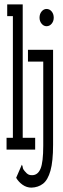

<svg xmlns="http://www.w3.org/2000/svg" viewBox="-20 -685 290 879"><path d="M10 0V-54H39V-611H13V-665H84V-54H141V0ZM193 -565Q180 -565 170.5 -576.5Q161 -588 161 -604Q161 -621 170.5 -632.5Q180 -644 193 -644Q207 -644 216.5 -632.5Q226 -621 226 -604Q226 -588 216.5 -576.5Q207 -565 193 -565ZM124 174Q102 174 83.5 161Q65 148 54 129L80 69Q84 76 84 80.5Q84 85 87.5 91Q91 97 103 109Q109 114 114.5 115.5Q120 117 127 117Q153 117 165.5 87.5Q178 58 178 -18V-403H108V-457H223V-22Q223 54 211 96.5Q199 139 177 156Q155 173 124 174Z"/></svg>

Font: Inconsolata UltraCondensed
Style: Regular
Weight: 400
Width: 1
Monospace: yes
Designer: Raph Levien, Cyreal, Brenton Simpson
Foundry: Raph Levien, Cyreal, Google
Version: Version 3.000; ttfautohint (v1.8.2.53-6de2)